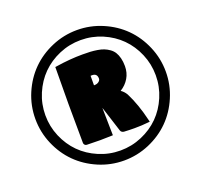

<svg xmlns="http://www.w3.org/2000/svg" viewBox="-114 -732 902 878"><g transform="rotate(-20 337.0 -292.5)"><path d="M99.2 -397.3Q78.1 -347.7 78.1 -293Q78.1 -238.3 99.2 -188.6Q120.4 -138.9 156.2 -102.9Q192.1 -66.9 241.9 -45.7Q291.7 -24.4 346.7 -24.4Q401.6 -24.4 451.4 -45.7Q501.2 -66.9 537.1 -102.9Q573 -138.9 594.1 -188.6Q615.2 -238.3 615.2 -293Q615.2 -347.7 594.1 -397.3Q573 -447 537.1 -483Q501.2 -519 451.4 -540.3Q401.6 -561.5 346.7 -561.5Q291.7 -561.5 241.9 -540.3Q192.1 -519 156.2 -483Q120.4 -447 99.2 -397.3ZM54.4 -169.7Q29.3 -228.5 29.3 -293Q29.3 -357.4 54.4 -416.3Q79.6 -475.1 122.1 -517.6Q164.6 -560.1 223.4 -585.2Q282.2 -610.4 346.7 -610.4Q411.1 -610.4 470 -585.2Q528.8 -560.1 571.3 -517.6Q613.8 -475.1 638.9 -416.3Q664.1 -357.4 664.1 -293Q664.1 -228.5 638.9 -169.7Q613.8 -110.8 571.3 -68.4Q528.8 -25.9 470 -0.7Q411.1 24.4 346.7 24.4Q282.2 24.4 223.4 -0.7Q164.6 -25.9 122.1 -68.4Q79.6 -110.8 54.4 -169.7ZM195.1 -305.2Q195.1 -336.4 195.7 -391.8Q196.3 -447.3 196.3 -478.3V-485.1L203.1 -486.1Q272 -496.8 332.3 -496.8Q353.8 -496.8 370.1 -496Q386.5 -495.1 404.4 -492.2Q422.4 -489.3 435.3 -484.1Q448.2 -479 460.6 -470.2Q472.9 -461.4 480.5 -449.3Q488 -437.3 492.6 -419.8Q497.1 -402.3 497.1 -380.4Q497.1 -348.1 481.9 -322.6Q466.8 -297.1 439.9 -280.5Q454.6 -270.8 464.4 -254.2V-253.9H464.6Q495.4 -193.4 514.6 -111.3L516.8 -102.8L508.1 -101.8Q478.3 -98.4 441.7 -98.4Q416 -98.4 391.1 -99.9Q386 -100.1 381.2 -103Q376.5 -106 374.5 -111.6Q346.9 -196 334.7 -236.1Q336.7 -150.9 336.9 -109.6L337.2 -102.1L329.6 -101.8Q299.1 -100.6 274.4 -100.6Q245.4 -100.6 210.4 -101.8Q204.6 -101.8 200.4 -106.1Q196.3 -110.4 196.3 -116Q196.3 -144.8 195.7 -209.1Q195.1 -273.4 195.1 -305.2ZM334 -346.2H336.7Q349.1 -346.2 357.5 -352.7Q366 -359.1 366 -367.4Q366 -392.6 341.3 -392.6Q340.1 -392.6 337.4 -392.5Q334.7 -392.3 334.2 -392.3Q334.2 -385.3 334.1 -369.1Q334 -353 334 -346.2Z"/></g></svg>

Font: Digitalt
Style: Medium
Weight: 500
Designer: gluk
Foundry: gluk
Version: Version 0.60